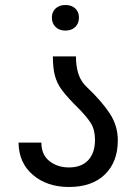

<svg xmlns="http://www.w3.org/2000/svg" viewBox="-20 -741 540 766"><path d="M328 -392Q385 -338 417.5 -289Q450 -240 450 -181Q450 -95 398.5 -45Q347 5 255 5Q168 5 111.5 -43Q55 -91 54 -172H145Q145 -124 177 -98.5Q209 -73 255 -73Q305 -73 332 -102Q359 -131 359 -183Q359 -223 342.5 -249.5Q326 -276 289 -313L275 -327Q241 -362 224 -386Q207 -410 199 -439.5Q191 -469 191 -516H283Q283 -476 293 -445.5Q303 -415 328 -392ZM241 -721Q266 -721 280.5 -707Q295 -693 295 -671Q295 -648 280.5 -633.5Q266 -619 241 -619Q216 -619 201.5 -633.5Q187 -648 187 -671Q187 -693 201.5 -707Q216 -721 241 -721Z"/></svg>

Font: Freesentation 5 Medium
Style: Regular
Weight: 500
Designer: glyphs from Roboto by Christian Robertson / Hangul glyphs from Noto Sans CJK(Source Han Sans) by Jang Soo-young and Kang
Foundry: PT&
Version: Version 2.001